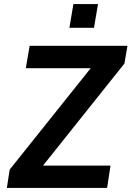

<svg xmlns="http://www.w3.org/2000/svg" viewBox="-20 -932 652 952"><path d="M14 0 28 -91 469 -643 475 -594H108L127 -705H612L597 -617L155 -63L149 -111H528L511 0ZM324 -794 344 -912H466L446 -794Z"/></svg>

Font: Nunito Sans 7pt SemiCondensed
Style: Bold Italic
Weight: 700
Width: 4
Italic angle: -9°
Designer: Vernon Adams
Foundry: Vernon Adams
Version: Version 3.101;gftools[0.9.27]